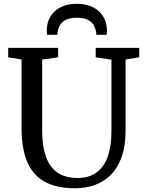

<svg xmlns="http://www.w3.org/2000/svg" viewBox="-20 -999 780 1027"><path d="M381.3 8Q283.2 8 219.9 -26.6Q156.6 -61.2 126 -132.4Q95.4 -203.7 95.4 -313.6V-680.7L23.9 -692.5V-743H290.9V-692.5L205.6 -680.3V-303.2Q205.6 -232.1 218.8 -183Q232 -133.9 256.8 -103.8Q281.6 -73.8 316.3 -60.3Q351 -46.8 394 -46.8Q455.4 -46.8 495.8 -76.1Q536.2 -105.4 556.2 -161.2Q576.1 -217.1 576.1 -296.8V-679.8L491.9 -692.5V-743H724.8V-692.5L651.7 -680.7V-302.3Q651.7 -220.8 631.6 -162.2Q611.5 -103.5 574.8 -65.8Q538.1 -28.2 488.8 -10.1Q439.5 8 381.3 8ZM391.1 -978.8Q441.7 -978.8 477.7 -960.2Q513.8 -941.7 532.9 -909.3Q552 -876.9 552 -836Q552 -830.6 551.6 -824.6Q551.2 -818.6 550.2 -812.7H495Q495 -815.4 495 -819.7Q495 -823.9 494 -828.5Q491.4 -845.6 482.2 -863Q473.1 -880.5 451.6 -892.2Q430.1 -904 391.1 -904Q352 -904 330.7 -892.2Q309.4 -880.5 300.1 -863Q290.9 -845.5 288.1 -828.5Q287.6 -823.9 287.3 -819.7Q287.1 -815.4 287.1 -812.7H232Q231.1 -818.6 230.6 -824.6Q230.1 -830.7 230.1 -836.1Q230.1 -877.1 249.2 -909.4Q268.2 -941.8 304.3 -960.3Q340.5 -978.8 391.1 -978.8Z"/></svg>

Font: Merriweather 7pt Light
Style: Regular
Weight: 300
Designer: Eben Sorkin
Foundry: Eben Sorkin
Version: Version 2.200;gftools[0.9.31]